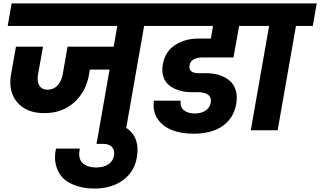

<svg xmlns="http://www.w3.org/2000/svg" viewBox="-20 -760 1868 1120"><path d="M24.9 -608.9 47.9 -740.2H941.9L918 -608.9H820.8L713.9 0H557.1L619.1 -354H503.9L499 -324.2Q481.4 -223.6 411.4 -161.6Q341.3 -99.6 237.8 -100.1Q133.8 -100.1 80.1 -163.6Q26.4 -227.1 44.9 -329.1L73.2 -487.8H231L202.1 -328.1Q194.8 -285.6 209.2 -261.2Q223.6 -236.8 257.8 -236.8Q292 -236.8 315.4 -261.2Q338.9 -285.6 346.2 -328.1L374 -487.8H643.1L664.1 -608.9Z M530.8 339.8Q490.7 339.8 455.1 332Q419.4 324.2 387 307.4Q354.5 290.5 334.2 263.2Q314 235.8 304.9 197Q295.9 158.2 306.6 106.9H445.8Q433.6 163.1 460.7 189.9Q487.8 216.8 542 216.8Q585 216.8 612.5 198.2Q640.1 179.7 645 146Q650.4 116.7 633.5 97.9Q616.7 79.1 579.1 79.1H543L564.9 -43H601.1Q695.3 -43 743.7 8.5Q792 60.1 779.8 147.9Q768.6 236.8 700.9 288.3Q633.3 339.8 530.8 339.8Z M886.7 -608.9 909.7 -740.2H1508.8L1486.8 -608.9H1375L1341.8 -424.8H1159.7Q1131.3 -424.8 1110.6 -414.1Q1089.8 -403.3 1085.9 -378.9Q1082 -355 1096.2 -344Q1110.4 -333 1137.7 -333H1181.6Q1223.6 -333 1258.3 -322.3Q1293 -311.5 1318.6 -290.3Q1344.2 -269 1355 -233.9Q1365.7 -198.7 1357.9 -152.8Q1343.3 -71.3 1279.3 -25.6Q1215.3 20 1107.9 20Q1035.2 20 980.7 -2.2Q926.3 -24.4 897.9 -68.6Q869.6 -112.8 877.9 -172.9H1033.7Q1029.3 -136.7 1052.2 -117.4Q1075.2 -98.1 1116.7 -98.1Q1153.8 -98.1 1178.7 -114.7Q1203.6 -131.3 1209 -159.2Q1214.8 -191.4 1194.3 -206.8Q1173.8 -222.2 1133.8 -222.2H1098.6Q1074.2 -222.2 1049.8 -226.3Q1025.4 -230.5 1000.2 -241.9Q975.1 -253.4 957.5 -271Q939.9 -288.6 931.6 -317.6Q923.3 -346.7 929.7 -383.8Q942.4 -458.5 1000.5 -496.8Q1058.6 -535.2 1138.7 -535.2H1210L1222.7 -608.9Z M1442.9 0 1549.8 -608.9H1451.7L1474.6 -740.2H1827.6L1804.7 -608.9H1706.5L1599.6 0Z"/></svg>

Font: SVN-Poppins
Style: Bold Italic
Weight: 700
Italic angle: -10°
Designer: Ninad Kale (Devanagari), Jonny Pinhorn (Latin)
Foundry: Indian Type Foundry
Version: Version 3.002 2017